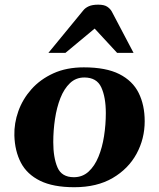

<svg xmlns="http://www.w3.org/2000/svg" viewBox="-20 -781 676 815"><path d="M41 -205.6Q39.6 -257.8 57.9 -309.1Q76.2 -360.4 113.5 -402.3Q150.9 -444.3 206.5 -469.7Q262.2 -495.1 335.9 -495.1Q429.7 -495.1 486.3 -466.6Q543 -438 568.6 -386.5Q594.2 -335 594.2 -266.6Q594.2 -191.9 559.6 -128.2Q524.9 -64.5 458.3 -25.4Q391.6 13.7 295.4 13.7Q205.6 13.7 150.1 -13.7Q94.7 -41 68.8 -90.3Q43 -139.6 41 -205.6ZM293.5 -28.8Q330.1 -28.8 356 -52.5Q381.8 -76.2 397.9 -115.5Q414.1 -154.8 421.6 -203.1Q429.2 -251.5 429.2 -300.8Q429.2 -368.2 409.9 -410.2Q390.6 -452.1 337.9 -452.1Q302.2 -452.1 277.1 -428.2Q252 -404.3 236.3 -364.5Q220.7 -324.7 213.4 -275.9Q206.1 -227.1 206.1 -177.7Q206.1 -112.3 223.9 -70.6Q241.7 -28.8 293.5 -28.8ZM185.5 -556.6 333 -736.3Q341.8 -747.6 356.9 -754.4Q372.1 -761.2 397 -761.2Q422.4 -761.2 435.3 -752.4Q448.2 -743.7 454.6 -731.9L546.9 -556.6H477.1L381.8 -659.7L257.8 -556.6Z"/></svg>

Font: Gelasio
Style: Italic
Weight: 400
Italic angle: -8.5°
Designer: Eben Sorkin
Foundry: Eben Sorkin
Version: Version 1.008